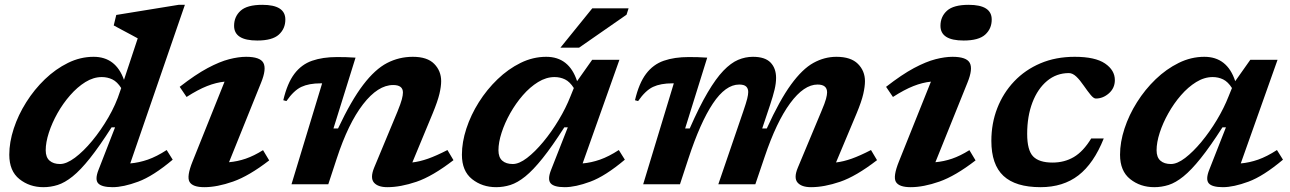

<svg xmlns="http://www.w3.org/2000/svg" viewBox="-20 -764 5350 796"><path d="M696 -102Q614.5 -33.5 552.8 -10.8Q491 12 447 12Q402 12 387.2 -3.8Q372.5 -19.5 388.5 -60L457 -236H442.5Q392 -157 352.8 -107.8Q313.5 -58.5 281 -32.5Q248.5 -6.5 219.2 2.8Q190 12 160 12Q102.5 12 60.5 -21.5Q18.5 -55 18.5 -122.5Q18.5 -174.5 37 -231Q55.5 -287.5 88.8 -340.2Q122 -393 166.2 -435.5Q210.5 -478 261.8 -503.2Q313 -528.5 368 -528.5Q460 -528.5 494 -433L551 -605Q542 -610 523.8 -619.8Q505.5 -629.5 485.5 -640.2Q465.5 -651 451.5 -658.5L462 -702L720.5 -744H746.5L520 -86.5Q556 -89.5 592.8 -102.2Q629.5 -115 671 -142ZM169.5 -141Q169.5 -112 185.5 -98Q201.5 -84 229 -84Q255.5 -84 290.8 -110.2Q326 -136.5 362.2 -180.2Q398.5 -224 429.5 -277.5Q460.5 -331 478 -386L482.5 -399Q466 -425 445.8 -434.8Q425.5 -444.5 402 -444.5Q367.5 -444.5 334 -423.8Q300.5 -403 270.8 -369Q241 -335 218.2 -294.5Q195.5 -254 182.5 -213.8Q169.5 -173.5 169.5 -141Z M950.5 -657Q950.5 -695 977.5 -719.5Q1004.5 -744 1067.5 -744Q1163 -744 1163 -683Q1163 -645 1136 -620.5Q1109 -596 1046.5 -596Q950.5 -596 950.5 -657ZM778.5 -95 911 -425.5Q876 -422 838.5 -407.2Q801 -392.5 753.5 -362L725 -404Q790.5 -455 840.8 -481.8Q891 -508.5 930 -518.5Q969 -528.5 1000.5 -528.5Q1058.5 -528.5 1072 -503.2Q1085.5 -478 1062.5 -421.5L929.5 -91.5Q964.5 -94.5 998.8 -106.2Q1033 -118 1070.5 -141.5L1096 -99Q1012.5 -34.5 946.2 -11.2Q880 12 827 12Q778.5 12 765.8 -10Q753 -32 778.5 -95Z M1167.5 -345 1154.5 -348.5Q1171 -419 1200.5 -458Q1230 -497 1274 -512.2Q1318 -527.5 1377.5 -527.5Q1399 -527.5 1415 -527Q1431 -526.5 1454 -525L1362.5 -231.5H1381.5Q1436.5 -348 1485.8 -412.5Q1535 -477 1584.8 -502.8Q1634.5 -528.5 1691.5 -528.5Q1751.5 -528.5 1780.2 -499.2Q1809 -470 1809 -427.5Q1809 -405.5 1801.8 -374.8Q1794.5 -344 1773.5 -293L1689.5 -90.5Q1720 -94 1754.8 -106.2Q1789.5 -118.5 1835 -142L1860 -100Q1773 -33 1706.8 -10.5Q1640.5 12 1586 12Q1546.5 12 1530.2 -7.2Q1514 -26.5 1531 -68.5L1627.5 -300.5Q1641.5 -335 1646 -352.2Q1650.5 -369.5 1650.5 -380.5Q1650.5 -411.5 1610 -411.5Q1547 -411.5 1485.2 -331.8Q1423.5 -252 1376 -106.5L1341 0H1188.5L1315.5 -418.5H1309.5Q1261 -418.5 1229.5 -403.8Q1198 -389 1167.5 -345Z M2265 -60.5 2334 -236H2319.5Q2269 -157 2229.5 -107.8Q2190 -58.5 2157.8 -32.5Q2125.5 -6.5 2096.2 2.8Q2067 12 2037 12Q1979 12 1937 -21.5Q1895 -55 1895 -122.5Q1895 -174.5 1913.5 -231Q1932 -287.5 1965.2 -340.2Q1998.5 -393 2042.8 -435.5Q2087 -478 2138.2 -503.2Q2189.5 -528.5 2244.5 -528.5Q2339.5 -528.5 2372.5 -427.5L2435 -516H2548L2395.5 -86.5Q2431 -89.5 2467.5 -102.2Q2504 -115 2545.5 -142L2570.5 -102Q2489 -33.5 2427.2 -10.8Q2365.5 12 2321.5 12Q2276.5 12 2262.8 -4.2Q2249 -20.5 2265 -60.5ZM2046.5 -141Q2046.5 -112 2062.2 -98Q2078 -84 2106 -84Q2132 -84 2165 -109.2Q2198 -134.5 2232.2 -175.8Q2266.5 -217 2296.2 -266.5Q2326 -316 2345 -364.5L2359 -399Q2342.5 -425 2322.5 -434.8Q2302.5 -444.5 2279 -444.5Q2244.5 -444.5 2210.8 -423.8Q2177 -403 2147.5 -369Q2118 -335 2095.2 -294.5Q2072.5 -254 2059.5 -213.8Q2046.5 -173.5 2046.5 -141ZM2303.5 -566.5 2435.5 -729.5H2586L2577.5 -703L2381 -566.5Z M3616 -100Q3529 -33 3463 -10.5Q3397 12 3342.5 12Q3303 12 3286.5 -7.2Q3270 -26.5 3287.5 -68.5L3385.5 -303Q3400 -337 3404.5 -354Q3409 -371 3409 -381Q3409 -413.5 3369.5 -413.5Q3313 -413.5 3256 -336.2Q3199 -259 3150 -113.5L3111.5 0H2958L3061.5 -302.5Q3073.5 -337.5 3077.8 -354.8Q3082 -372 3082 -382.5Q3082 -397 3073.5 -405.2Q3065 -413.5 3044.5 -413.5Q2988 -413.5 2935.5 -334.8Q2883 -256 2834 -106.5L2799 0H2646.5L2773.5 -418.5H2767.5Q2719 -418.5 2687.5 -403.8Q2656 -389 2625.5 -345L2612.5 -348.5Q2629 -419 2658.5 -458Q2688 -497 2732 -512.2Q2776 -527.5 2835.5 -527.5Q2857 -527.5 2873 -527Q2889 -526.5 2912 -525L2820.5 -231.5H2839.5Q2879.5 -322.5 2913.8 -380.5Q2948 -438.5 2979 -470.8Q3010 -503 3040 -515.8Q3070 -528.5 3101.5 -528.5Q3151.5 -528.5 3174.5 -504.8Q3197.5 -481 3197.5 -441Q3197.5 -418.5 3191.2 -392.2Q3185 -366 3172 -327L3140 -231.5H3159Q3212.5 -349 3259.5 -413.5Q3306.5 -478 3352.2 -503.2Q3398 -528.5 3447.5 -528.5Q3507.5 -528.5 3536.8 -499.2Q3566 -470 3566 -427.5Q3566 -405.5 3559 -374.5Q3552 -343.5 3531 -293L3446 -90.5Q3476.5 -94 3511 -106.2Q3545.5 -118.5 3591 -142Z M3879 -657Q3879 -695 3906 -719.5Q3933 -744 3996 -744Q4091.5 -744 4091.5 -683Q4091.5 -645 4064.5 -620.5Q4037.5 -596 3975 -596Q3879 -596 3879 -657ZM3707 -95 3839.5 -425.5Q3804.5 -422 3767 -407.2Q3729.5 -392.5 3682 -362L3653.5 -404Q3719 -455 3769.2 -481.8Q3819.5 -508.5 3858.5 -518.5Q3897.5 -528.5 3929 -528.5Q3987 -528.5 4000.5 -503.2Q4014 -478 3991 -421.5L3858 -91.5Q3893 -94.5 3927.2 -106.2Q3961.5 -118 3999 -141.5L4024.5 -99Q3941 -34.5 3874.8 -11.2Q3808.5 12 3755.5 12Q3707 12 3694.2 -10Q3681.5 -32 3707 -95Z M4411.5 -461Q4360 -461 4321 -428.5Q4282 -396 4260.2 -339Q4238.5 -282 4238.5 -209Q4238.5 -141 4263.2 -115.5Q4288 -90 4343.5 -90Q4393 -90 4432 -113Q4471 -136 4504 -190H4556Q4514.5 -86 4451 -37Q4387.5 12 4294 12Q4190.5 12 4140.2 -34.8Q4090 -81.5 4090 -180Q4090 -252.5 4114.5 -315.5Q4139 -378.5 4184.5 -426.5Q4230 -474.5 4293.5 -501.5Q4357 -528.5 4435.5 -528.5Q4520.5 -528.5 4561.2 -500.8Q4602 -473 4602 -432Q4602 -399 4577.5 -377.2Q4553 -355.5 4523 -355.5Q4514 -355.5 4501.5 -370.8Q4489 -386 4473 -409Q4457 -432.5 4441.8 -446.8Q4426.5 -461 4411.5 -461Z M4993.5 -60.5 5062.5 -236H5048Q4997.5 -157 4958 -107.8Q4918.5 -58.5 4886.2 -32.5Q4854 -6.5 4824.8 2.8Q4795.5 12 4765.5 12Q4707.5 12 4665.5 -21.5Q4623.5 -55 4623.5 -122.5Q4623.5 -174.5 4642 -231Q4660.5 -287.5 4693.8 -340.2Q4727 -393 4771.2 -435.5Q4815.5 -478 4866.8 -503.2Q4918 -528.5 4973 -528.5Q5068 -528.5 5101 -427.5L5163.5 -516H5276.5L5124 -86.5Q5159.5 -89.5 5196 -102.2Q5232.5 -115 5274 -142L5299 -102Q5217.5 -33.5 5155.8 -10.8Q5094 12 5050 12Q5005 12 4991.2 -4.2Q4977.5 -20.5 4993.5 -60.5ZM4775 -141Q4775 -112 4790.8 -98Q4806.5 -84 4834.5 -84Q4860.5 -84 4893.5 -109.2Q4926.5 -134.5 4960.8 -175.8Q4995 -217 5024.8 -266.5Q5054.5 -316 5073.5 -364.5L5087.5 -399Q5071 -425 5051 -434.8Q5031 -444.5 5007.5 -444.5Q4973 -444.5 4939.2 -423.8Q4905.5 -403 4876 -369Q4846.5 -335 4823.8 -294.5Q4801 -254 4788 -213.8Q4775 -173.5 4775 -141Z"/></svg>

Font: Newsreader 6pt SemiBold
Style: Italic
Weight: 600
Italic angle: -17°
Designer: Hugues Gentile
Foundry: Production Type
Version: Version 1.003; ttfautohint (v1.8.3)